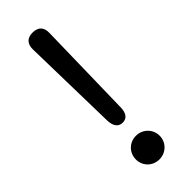

<svg xmlns="http://www.w3.org/2000/svg" viewBox="-239 -727 765 765"><g transform="rotate(-45 143.5 -344.5)"><path d="M144 -194C167 -194 180 -210 181 -241L190 -653C191 -685 175 -702 143 -702C113 -702 96 -685 97 -653L106 -241C108 -210 121 -194 144 -194ZM77 -53C77 -16 106 13 144 13C181 13 211 -16 211 -53C211 -91 181 -120 144 -120C106 -120 77 -91 77 -53Z"/></g></svg>

Font: 寒蝉半圆体
Style: Regular
Weight: 400
Designer: Yoshimichi Ohira & Warren
Foundry: ChillType
Version: Version 1.800;Glyphs 3.1.1 (3135)